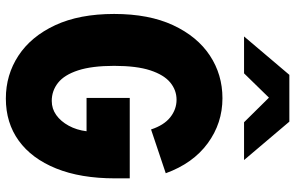

<svg xmlns="http://www.w3.org/2000/svg" viewBox="-192 -782 985 640"><g transform="rotate(90 300.0 -461.5)"><path d="M308 11Q229 11 165 -31Q101 -73 63.5 -153.5Q26 -234 26 -350Q26 -466 63.5 -546.5Q101 -627 164.5 -669Q228 -711 307 -711Q390 -711 457 -662Q524 -613 557 -522L411 -473Q397 -516 370.5 -537Q344 -558 312 -558Q280 -558 254.5 -537Q229 -516 214 -470.5Q199 -425 199 -350Q199 -276 214 -230Q229 -184 255.5 -163Q282 -142 316 -142Q342 -142 363 -157Q384 -172 398.5 -198.5Q413 -225 417 -258H306V-402H574V-353Q574 -238 541 -156.5Q508 -75 448.5 -32Q389 11 308 11ZM101 -783 229 -934H385L513 -783H387L305 -866L224 -783Z"/></g></svg>

Font: Red Hat Mono
Style: Regular
Weight: 300
Monospace: yes
Designer: Pentagram, MCKL
Foundry: Pentagram, MCKL
Version: Version 1.023